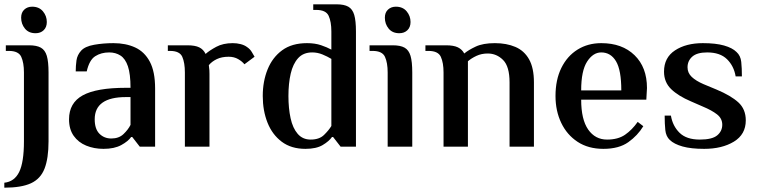

<svg xmlns="http://www.w3.org/2000/svg" viewBox="-29 -680 3514 890"><path d="M136 -526Q104 -526 86.5 -547.5Q69 -569 69 -598Q69 -622 83.5 -635.5Q98 -649 120 -649Q152 -649 170 -627.5Q188 -606 188 -578Q188 -554 173.5 -540Q159 -526 136 -526ZM-9 190V167Q38 162 60 117Q82 72 82 -25V-344Q82 -389 69.5 -416.5Q57 -444 12 -444H-2V-470H106Q141 -470 160.5 -459Q180 -448 188 -421Q196 -394 196 -344V-25Q196 54 177.5 101.5Q159 149 114.5 169.5Q70 190 -9 190Z M451 10Q407 10 370.5 -5Q334 -20 312.5 -50.5Q291 -81 291 -127Q291 -203 354.5 -238Q418 -273 555 -273H576Q576 -337 564 -372.5Q552 -408 529.5 -422.5Q507 -437 477 -437Q440 -437 412.5 -419.5Q385 -402 373 -349H322Q322 -375 325.5 -400Q329 -425 347 -445Q365 -465 407.5 -472.5Q450 -480 497 -480Q554 -480 597.5 -460Q641 -440 665.5 -394Q690 -348 690 -270V0H619L584 -45H579Q565 -25 533 -7.5Q501 10 451 10ZM487 -38Q522 -38 543.5 -58.5Q565 -79 576 -101V-230H555Q410 -230 410 -127Q410 -82 432 -60Q454 -38 487 -38Z M828 0V-344Q828 -389 816 -416.5Q804 -444 759 -444H749V-470H840Q875 -470 894.5 -460.5Q914 -451 924 -430Q942 -446 973.5 -463Q1005 -480 1050 -480Q1069 -480 1086.5 -475.5Q1104 -471 1116 -462Q1131 -452 1139 -437.5Q1147 -423 1151 -417L1104 -382Q1094 -395 1075 -406Q1056 -417 1031 -417Q999 -417 976 -406Q953 -395 939 -378Q941 -365 941.5 -355Q942 -345 942 -338V0Z M1387 10Q1321 10 1277 -23Q1233 -56 1211 -111.5Q1189 -167 1189 -235Q1189 -303 1211.5 -358.5Q1234 -414 1279 -447Q1324 -480 1394 -480Q1431 -480 1459 -470.5Q1487 -461 1507 -450V-534Q1507 -579 1494.5 -606.5Q1482 -634 1437 -634H1423V-660H1531Q1566 -660 1585.5 -649Q1605 -638 1613 -611Q1621 -584 1621 -534V0H1550L1515 -45H1510Q1496 -25 1466.5 -7.5Q1437 10 1387 10ZM1411 -33Q1451 -33 1473 -54.5Q1495 -76 1507 -96V-407Q1489 -418 1466 -427.5Q1443 -437 1418 -437Q1377 -437 1353 -410.5Q1329 -384 1318.5 -338.5Q1308 -293 1308 -235Q1308 -178 1318 -132Q1328 -86 1351 -59.5Q1374 -33 1411 -33Z M1822 -526Q1790 -526 1772.5 -547.5Q1755 -569 1755 -598Q1755 -622 1769.5 -635.5Q1784 -649 1806 -649Q1838 -649 1856 -627.5Q1874 -606 1874 -578Q1874 -554 1859.5 -540Q1845 -526 1822 -526ZM1768 0V-344Q1768 -389 1755.5 -416.5Q1743 -444 1698 -444H1684V-470H1792Q1827 -470 1846.5 -459Q1866 -448 1874 -421Q1882 -394 1882 -344V0Z M2027 0V-344Q2027 -389 2014.5 -416.5Q2002 -444 1957 -444H1943V-470H2039Q2074 -470 2093.5 -460.5Q2113 -451 2123 -432Q2142 -448 2176 -464Q2210 -480 2265 -480Q2319 -480 2360 -462.5Q2401 -445 2423.5 -405Q2446 -365 2446 -298V0H2333V-298Q2333 -372 2303 -402Q2273 -432 2232 -432Q2203 -432 2179.5 -421Q2156 -410 2140 -396V0Z M2768 10Q2698 10 2648.5 -22.5Q2599 -55 2572.5 -110.5Q2546 -166 2546 -235Q2546 -310 2573 -365Q2600 -420 2648 -450Q2696 -480 2758 -480Q2855 -480 2912.5 -424Q2970 -368 2970 -272L2967 -218H2665Q2665 -126 2697.5 -79.5Q2730 -33 2785 -33Q2836 -33 2868.5 -55.5Q2901 -78 2927 -115L2953 -95Q2927 -52 2883.5 -21Q2840 10 2768 10ZM2665 -261H2851Q2851 -355 2826.5 -396Q2802 -437 2758 -437Q2720 -437 2692.5 -394.5Q2665 -352 2665 -261Z M3235 10Q3174 10 3135 -1Q3096 -12 3076 -31Q3058 -48 3055 -77Q3052 -106 3052 -144H3081Q3089 -96 3121 -64.5Q3153 -33 3215 -33Q3272 -33 3295.5 -52.5Q3319 -72 3319 -102Q3319 -131 3294.5 -150Q3270 -169 3229 -186L3174 -210Q3115 -235 3082 -267Q3049 -299 3049 -348Q3049 -413 3100 -446.5Q3151 -480 3229 -480Q3289 -480 3327.5 -469Q3366 -458 3385 -439Q3404 -422 3407 -393Q3410 -364 3410 -326H3381Q3373 -374 3341 -405.5Q3309 -437 3249 -437Q3202 -437 3180 -417.5Q3158 -398 3158 -368Q3158 -342 3177.5 -323.5Q3197 -305 3232 -290L3292 -265Q3359 -237 3393.5 -205.5Q3428 -174 3428 -122Q3428 -57 3373 -23.5Q3318 10 3235 10Z"/></svg>

Font: El Messiri SemiBold
Style: Regular
Weight: 600
Designer: Mohamed Gaber
Foundry: Kief Type Foundry
Version: Version 2.020; ttfautohint (v1.8.3)